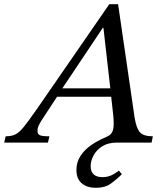

<svg xmlns="http://www.w3.org/2000/svg" viewBox="-82 -681 783 917"><path d="M376 216Q334 216 308.5 194.5Q283 173 283 131Q283 93 302.5 63.5Q322 34 353 12.5Q384 -9 417 -23Q429 -28 439 -34Q449 -40 455 -53Q461 -66 461 -91Q461 -99 460.5 -109.5Q460 -120 459 -129L448 -229L446 -249L412 -548H409L209 -249L197 -229L121 -113Q111 -98 104 -84Q97 -70 97 -56Q97 -40 109 -35Q121 -30 154 -30L147 0H-62L-55 -30Q-27 -30 -8.5 -39Q10 -48 32.5 -76Q55 -104 94 -160L440 -661H482L561 -119Q569 -69 586 -49.5Q603 -30 648 -30L642 0H477Q434 0 406 18Q378 36 364.5 62Q351 88 351 113Q351 138 365 151.5Q379 165 407 165Q429 165 447 157.5Q465 150 486 134L500 151Q474 177 446.5 196.5Q419 216 376 216ZM459 -219H179L203 -259H455Z"/></svg>

Font: STIX Two Text
Style: Italic
Weight: 400
Italic angle: -12°
Designer: Ross Mills, John Hudson & Paul Hanslow, Tiro Typeworks Ltd; with prior portions MicroPress Inc. and Coen Hoffman, Elsevi
Foundry: Tiro Typeworks Ltd
Version: Version 2.13 b171